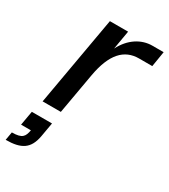

<svg xmlns="http://www.w3.org/2000/svg" viewBox="-228 -590 821 931"><g transform="rotate(30 182.5 -124.5)"><path d="M19 0H121L161 -227C184 -358 238 -414 320 -414H394L408 -500H345C284 -500 226 -464 191 -395L209 -500H107ZM-43 251C44 251 84 225 98 150L112 70H-1L-15 150H40C33 187 24 205 -35 205Z"/></g></svg>

Font: Uncut Sans Medium
Style: Italic
Weight: 500
Italic angle: -10°
Designer: Kasper Nordkvist
Foundry: Uncut Type
Version: Version 1.111;FEAKit 1.0